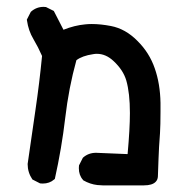

<svg xmlns="http://www.w3.org/2000/svg" viewBox="-20 -436 540 573"><path d="M295.9 117.2Q292 117.2 286.1 117.2Q280.3 117.2 270.5 116.2Q249 113.8 228.5 102.1L227.5 100.6Q215.3 86.9 215.3 65.9Q215.3 62.5 215.8 57.6L227.1 35.2L228 34.2Q244.1 20 266.6 20L360.8 23.9Q367.7 -52.2 367.7 -98.6Q367.7 -158.2 356.9 -195.8Q347.7 -227.1 318.8 -253.9Q295.9 -275.4 269 -275.4Q263.7 -275.4 258.3 -274.4Q225.1 -269.5 208 -256.3Q185.1 -173.8 174.6 -83.7Q164.1 6.3 143.6 98.1L141.6 99.6Q127.9 111.8 107.4 111.8Q104.5 111.8 99.6 111.3L76.7 99.6Q62.5 78.6 62.5 53.7V53.2L85.9 -108.4Q97.7 -188.5 105.5 -269Q94.2 -294.9 79.6 -319.6Q64.9 -344.2 60.5 -375L60.1 -377.4L71.8 -400.4L72.8 -401.4Q88.9 -415.5 109.9 -415.5Q112.8 -415.5 117.2 -415L140.6 -403.3L169.4 -347.2Q202.6 -360.4 234.4 -363.3Q243.7 -364.3 253.9 -364.3Q280.3 -364.3 311 -358.4Q354.5 -350.1 390.1 -314Q425.8 -278.8 441.9 -231.9Q458 -186 459 -128.9Q459 -115.2 459 -102.1Q459 -63 457.5 -38.6Q454.1 5.4 453.1 37.6Q452.1 69.8 451.2 90.8Q450.7 100.6 444.3 106.9Q434.1 117.2 409.7 117.2Q406.2 117.2 403.3 117.2Z"/></svg>

Font: Bakudai
Style: Bold
Weight: 700
Version: Version 1.48